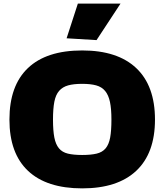

<svg xmlns="http://www.w3.org/2000/svg" viewBox="-20 -1028 906 1058"><path d="M347 -817 409 -1008H644L512 -807ZM433 10Q237 10 134.5 -86.5Q32 -183 32 -369Q32 -556 134 -653Q236 -750 433 -750Q628 -750 731 -652.5Q834 -555 834 -369Q834 -184 731 -87Q628 10 433 10ZM433 -174Q481 -174 512.5 -181.5Q544 -189 562 -210.5Q580 -232 587 -270Q594 -308 594 -369Q594 -428 586 -466Q578 -504 559.5 -526.5Q541 -549 510 -557.5Q479 -566 433 -566Q386 -566 355.5 -557.5Q325 -549 306 -527.5Q287 -506 279.5 -467.5Q272 -429 272 -369Q272 -308 279.5 -270Q287 -232 305 -210.5Q323 -189 354 -181.5Q385 -174 433 -174Z"/></svg>

Font: Encode Sans Wide
Style: Black
Weight: 900
Designer: Pablo Impallari, Andres Torresi
Foundry: Pablo Impallari, Andres Torresi
Version: Version 1.000; ttfautohint (v1.00) -l 8 -r 50 -G 200 -x 14 -